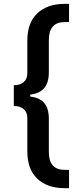

<svg xmlns="http://www.w3.org/2000/svg" viewBox="-20 -796 422 998"><path d="M338.9 182.1H315.9Q226.1 182.1 174.1 133.1Q122.1 84 122.1 -8.8V-182.1Q122.1 -212.4 103.3 -228.8Q84.5 -245.1 51.8 -245.1V-353Q84.5 -353 103.3 -369.4Q122.1 -385.7 122.1 -416V-585.9Q122.1 -677.7 174.1 -726.8Q226.1 -775.9 315.9 -775.9H338.9V-681.2H315.9Q233.9 -681.2 233.9 -587.9V-420.9Q233.9 -366.7 210 -338.4Q186 -310.1 137.2 -304.2V-293.9Q186 -288.6 210 -260.5Q233.9 -232.4 233.9 -178.2V-5.9Q233.9 86.9 315.9 86.9H338.9Z"/></svg>

Font: Sora Medium
Style: Regular
Weight: 500
Designer: Jonathan Barnbrook, Julián Moncada
Foundry: Barnbrook Fonts
Version: Version 2.000